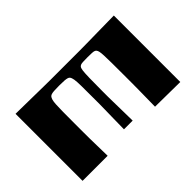

<svg xmlns="http://www.w3.org/2000/svg" viewBox="-190 -834 967 967"><g transform="rotate(45 294.0 -350.0)"><path d="M70.2 0Q71.2 -72 71.9 -118Q72.6 -164 73.1 -194.5Q73.6 -225 73.6 -247.5Q73.6 -270 73.6 -293.5Q73.6 -317 73.6 -350Q73.6 -383 73.6 -406.5Q73.6 -430 73.6 -452.5Q73.6 -475 73.1 -505.5Q72.6 -536 71.9 -582Q71.2 -628 70.2 -700H543.6L541.6 -522.1Q499.5 -522.8 471.3 -523.1Q443.1 -523.4 420.4 -523.8Q397.8 -524.1 373.6 -524.1Q349.5 -524.1 316.1 -524.1Q264.8 -524.1 231.4 -523.8Q198.1 -523.4 178.6 -522.6Q159 -521.8 148.9 -519.6Q138.7 -517.4 134.3 -513.4Q130.7 -510.7 128.5 -505.4Q126.3 -500.1 125.7 -489.2Q125 -478.2 125 -457.1Q125 -436.2 125.7 -425.1Q126.3 -414 128.5 -409Q130.7 -404 134.3 -400.7Q140.3 -395.7 156.2 -393.7Q172.1 -391.7 206.1 -390.9Q240.2 -390 300.6 -390Q322.2 -390 336.9 -390Q351.5 -390 370.2 -390.5Q388.9 -391 421.5 -391.5Q454.2 -392 511.5 -393V-330.9Q454.2 -331.9 421.5 -332.4Q388.9 -332.9 370.2 -333.4Q351.5 -333.9 336.9 -333.9Q322.2 -333.9 300.6 -333.9Q240.2 -333.9 206.8 -333.6Q173.4 -333.2 158.2 -330.7Q143 -328.2 135.7 -322.6Q131.3 -319.2 129.2 -312.2Q127 -305.3 126 -292.3Q125 -279.4 125 -255.9Q125 -231.8 126 -218.8Q127 -205.9 129.2 -199.6Q131.3 -193.3 135.7 -189.3Q141.4 -184.6 151.2 -181.8Q161.1 -178.9 180.2 -177.7Q199.4 -176.6 232.1 -176.2Q264.8 -175.9 316.1 -175.9Q351.1 -175.9 376.3 -175.9Q401.4 -175.9 424.4 -176.2Q447.4 -176.6 476.1 -177.2Q504.8 -177.9 547.6 -178.6V0Z"/></g></svg>

Font: Ojuju ExtraLight
Style: Regular
Weight: 200
Designer: Chisaokwu Joboson, Mirko Velimirovic
Foundry: Udi Foundry
Version: Version 1.000